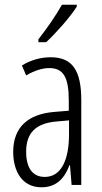

<svg xmlns="http://www.w3.org/2000/svg" viewBox="-20 -785 431 815"><path d="M306 -765H243C215 -716 184 -671 143 -618V-606H176C216 -643 277 -711 306 -757ZM195 -542C153 -542 110 -530 73 -507L91 -465C129 -487 162 -496 189 -496C248 -496 272 -459 272 -358V-315L211 -310C99 -301 36 -245 36 -140C36 -61 72 10 156 10C222 10 255 -31 275 -84H277L284 0H325V-360C325 -485 288 -542 195 -542ZM273 -274V-216C273 -106 240 -34 170 -34C120 -34 91 -70 91 -141C91 -220 131 -261 217 -269Z"/></svg>

Font: Noto Sans UI Condensed Light
Style: Regular
Weight: 300
Width: 3
Designer: Monotype Design Team
Foundry: Monotype Imaging Inc.
Version: Version 1.901